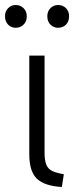

<svg xmlns="http://www.w3.org/2000/svg" viewBox="-34 -738 304 767"><path d="M213 9Q144 5 113.5 -24Q83 -53 83 -122V-516H144V-129Q144 -96 151.5 -79Q159 -62 175.5 -54.5Q192 -47 221 -42ZM198 -627Q180 -627 167.5 -639.5Q155 -652 155 -673Q155 -693 167.5 -705.5Q180 -718 198 -718Q217 -718 229.5 -705.5Q242 -693 242 -673Q242 -652 229.5 -639.5Q217 -627 198 -627ZM29 -627Q11 -627 -1.5 -639.5Q-14 -652 -14 -673Q-14 -693 -1.5 -705.5Q11 -718 29 -718Q47 -718 60 -705.5Q73 -693 73 -673Q73 -652 60 -639.5Q47 -627 29 -627Z"/></svg>

Font: Ubuntu Sans Light
Style: Regular
Weight: 300
Designer: Dalton Maag Ltd
Foundry: Dalton Maag Ltd
Version: Version 1.006; ttfautohint (v1.8.4.7-5d5b)